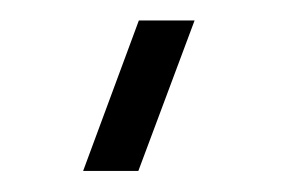

<svg xmlns="http://www.w3.org/2000/svg" viewBox="-20 34 287 185"><path d="M113.3 198.7H60.1L113.8 53.7H167.5Z"/></svg>

Font: Manrope Light
Style: Regular
Weight: 300
Designer: Mikhail Sharanda
Foundry: Mikhail Sharanda
Version: Version 4.505;FEAKit 1.0